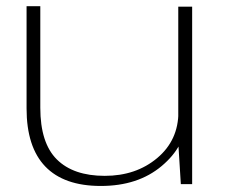

<svg xmlns="http://www.w3.org/2000/svg" viewBox="-20 -610 754 636"><path d="M579 0H616.5V-588H570.5V-137ZM113.5 -589.5H68V-251Q68 -123 130 -58.5Q192 6 314 6Q437 6 515.5 -60Q594 -126 594 -208.5L571 -239.5Q571 -145.5 500.8 -86.5Q430.5 -27.5 327 -27.5Q223 -27.5 168.2 -82Q113.5 -136.5 113.5 -253Z"/></svg>

Font: Anybody Expanded ExtraLight
Style: Regular
Weight: 250
Width: 7
Version: Version 1.113;gftools[0.9.25]